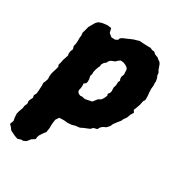

<svg xmlns="http://www.w3.org/2000/svg" viewBox="-204 -637 905 972"><g transform="rotate(30 248.5 -150.5)"><path d="M41 219 21 212 3 203 -7 198 -18 183 -29 172 -21 150 -24 136 -26 112 -22 95 -13 70 -12 58 -4 39 -6 26 -3 16 5 1 3 -15 10 -27 12 -43 13 -60 14 -75 13 -92 19 -105 24 -121 23 -138 25 -154 28 -165 33 -181 38 -199 34 -211 38 -224 42 -244 45 -253 52 -274 50 -286 52 -300 58 -314 53 -331 57 -346 58 -361V-383L60 -394L58 -411L65 -435L69 -451L76 -463L88 -484L99 -496L117 -503L137 -506L149 -507L172 -504L178 -479L196 -464L218 -463L232 -470L236 -481L248 -489L270 -498L283 -504L300 -511L318 -516L330 -520L349 -518L380 -517H394L408 -511L420 -510L431 -500L449 -493L460 -484L469 -478L475 -469L481 -453L485 -441L493 -427L494 -413L499 -403L503 -384L502 -373L503 -359L501 -338L502 -317L504 -297V-275L497 -264L492 -240L485 -220L478 -203L486 -190L475 -172L468 -152L457 -137L451 -124L436 -105L423 -88L416 -72L402 -57L385 -49L375 -40L367 -26L347 -21L335 -9L303 4L287 12L261 15L245 20L221 22L202 20H187L171 21L159 39L156 59L155 74V90L151 116L140 130L128 148L123 161L122 174L103 186L87 206L72 213H59ZM236 -126 245 -128 275 -134 283 -144 294 -158 310 -167 321 -185 326 -198 323 -207 331 -217 334 -228 333 -249 338 -266 339 -285 344 -296 340 -304V-318L346 -332L345 -345L344 -363L338 -371L326 -379L314 -384L296 -386L283 -377L276 -369L262 -363L254 -360L245 -353L239 -341L228 -332L220 -319L219 -308L214 -297L208 -280L205 -266V-252L201 -243L203 -232L205 -223V-209L202 -199L191 -191L192 -177L191 -165L188 -153V-144L196 -134L207 -129L218 -130Z"/></g></svg>

Font: Winky Rough
Style: Bold Italic
Weight: 700
Italic angle: -8.97852°
Designer: Simon Atzbach
Foundry: typofactur
Version: Version 1.206; ttfautohint (v1.8.4.7-5d5b)